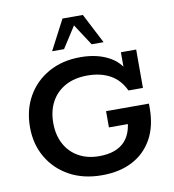

<svg xmlns="http://www.w3.org/2000/svg" viewBox="-88 -879 874 966"><g transform="rotate(-10 348.5 -395.5)"><path d="M356 10Q261 10 190 -29Q119 -68 79.5 -136Q40 -204 40 -290Q40 -379 79 -447.5Q118 -516 188 -555Q258 -594 350 -594Q439 -594 501.5 -558Q564 -522 586 -447L556 -466V-583H634V-387H560Q534 -443 485.5 -470Q437 -497 369 -497Q303 -497 256 -471Q209 -445 184 -399Q159 -353 159 -291Q159 -230 183.5 -184Q208 -138 253 -112.5Q298 -87 359 -87Q448 -87 491.5 -135.5Q535 -184 530 -281L585 -221H431V-304H650V-281Q650 -189 614 -124Q578 -59 512.5 -24.5Q447 10 356 10ZM216 -648 296 -801H400L479 -648H418L347 -757L277 -648Z"/></g></svg>

Font: Rokkitt SemiBold
Style: Regular
Weight: 600
Designer: Vernon Adams
Foundry: Vernon Adams
Version: Version 3.103